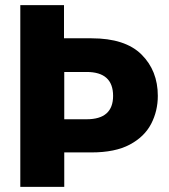

<svg xmlns="http://www.w3.org/2000/svg" viewBox="-20 -727 659 747"><path d="M230 0H59V-707H229V-578H336Q467 -578 530.5 -515Q594 -452 594 -354Q594 -295 568 -245Q542 -195 485 -164.5Q428 -134 336 -134H230ZM317 -263Q420 -263 420 -354Q420 -447 317 -447H230V-263Z"/></svg>

Font: Ulagadi Sans
Style: Bold
Weight: 700
Designer: Ninad Kale (Devanagari), Jonny Pinhorn (Latin)
Foundry: Indian Type Foundry
Version: Version 3.01;March 29, 2020;FontCreator 12.0.0.2522 64-bit; 